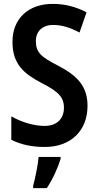

<svg xmlns="http://www.w3.org/2000/svg" viewBox="-20 -744 505 985"><path d="M429 -201C429 -300 378 -355 280 -406C192 -451 164 -474 164 -533C164 -582 196 -616 253 -616C296 -616 340 -603 388 -577L424 -681C372 -708 315 -724 252 -724C125 -725 43 -647 44 -528C44 -412 107 -364 192 -319C278 -275 308 -247 308 -191C308 -138 275 -98 209 -98C154 -98 91 -117 38 -147V-27C89 -1 146 10 210 10C345 10 429 -75 429 -201ZM291 71V61H178C175 102 160 173 150 209V221H220C250 177 276 119 291 71Z"/></svg>

Font: Noto Sans Thai Cond SemBd
Style: Regular
Weight: 600
Width: 3
Designer: Monotype Design Team
Foundry: Monotype Imaging Inc.
Version: Version 2.002